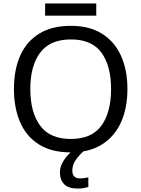

<svg xmlns="http://www.w3.org/2000/svg" viewBox="-20 -875 821 1115"><path d="M720 -358Q720 -247 682.5 -164.5Q645 -82 572 -36Q499 10 391 10Q280 10 206.5 -36Q133 -82 97 -165Q61 -248 61 -359Q61 -469 97 -551Q133 -633 206.5 -679Q280 -725 392 -725Q499 -725 572 -679.5Q645 -634 682.5 -551.5Q720 -469 720 -358ZM156 -358Q156 -223 213 -145.5Q270 -68 391 -68Q513 -68 569 -145.5Q625 -223 625 -358Q625 -493 569 -569.5Q513 -646 392 -646Q271 -646 213.5 -569.5Q156 -493 156 -358ZM539 -855V-784H242V-855ZM400 116Q400 161 445 161Q462 161 473.5 158.5Q485 156 493 155V211Q479 215 465 217.5Q451 220 431 220Q378 220 353 195Q328 170 328 126Q328 97 342.5 70Q357 43 378.5 21Q400 -1 420 -15L468 0Q434 32 417 58.5Q400 85 400 116Z"/></svg>

Font: RS Noto Sans
Style: Regular
Weight: 400
Designer: Monotype Design Team
Foundry: Monotype Imaging Inc.
Version: Version 3.10